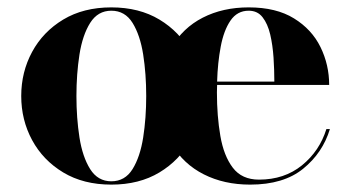

<svg xmlns="http://www.w3.org/2000/svg" viewBox="-20 -490 949 520"><path d="M37.5 -230Q37.5 -295 67 -349.5Q96.5 -404 151.2 -437Q206 -470 281.5 -470Q357 -470 411.8 -437Q466.5 -404 496 -349.5Q525.5 -295 525.5 -230Q525.5 -165 496 -110.5Q466.5 -56 411.8 -23Q357 10 281.5 10Q206 10 151.2 -23Q96.5 -56 67 -110.5Q37.5 -165 37.5 -230ZM187 -230Q187 -170.5 195.2 -117.8Q203.5 -65 224.2 -32Q245 1 281.5 1Q318.5 1 339 -32Q359.5 -65 367.8 -117.8Q376 -170.5 376 -230Q376 -289.5 367.8 -342.2Q359.5 -395 339 -428Q318.5 -461 281.5 -461Q245 -461 224.2 -428Q203.5 -395 195.2 -342.2Q187 -289.5 187 -230ZM873.5 -140.5Q854 -76 801 -33Q748 10 657.5 10Q587 10 532 -17.8Q477 -45.5 445 -99Q413 -152.5 413 -230Q413 -307.5 444 -361Q475 -414.5 529.2 -442.2Q583.5 -470 653.5 -470Q728 -470 776.2 -440.2Q824.5 -410.5 848 -362.5Q871.5 -314.5 871.5 -260H568Q567.5 -250 567.5 -240Q567.5 -175.5 576.8 -121.8Q586 -68 610.5 -35.8Q635 -3.5 681.5 -3.5Q750 -3.5 797.8 -42.2Q845.5 -81 864 -140.5ZM653.5 -461Q622.5 -461 604.2 -434.2Q586 -407.5 577.8 -363.8Q569.5 -320 568 -269H723Q723 -300.5 720.8 -334.2Q718.5 -368 711.8 -396.8Q705 -425.5 691.2 -443.2Q677.5 -461 653.5 -461Z"/></svg>

Font: Bodoni* 24pt
Style: Bold
Weight: 700
Version: Version 2.3